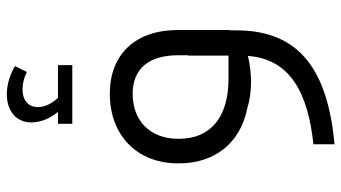

<svg xmlns="http://www.w3.org/2000/svg" viewBox="-239 -523 1001 563"><g transform="rotate(-90 261.5 -241.5)"><path d="M352 -572H256C240 -589 229 -610 229 -631C229 -659 249 -676 281 -676C298 -676 318 -671 332 -663L349 -698C325 -713 294 -722 267 -722C218 -722 184 -695 184 -650C184 -623 196 -594 215 -572H180V-530H352ZM455 -220C455 -346 383 -420 268 -420C146 -420 64 -340 64 -220V-217C64 -111 125 -37 225 -17C271 -3 324 -2 379 -15C370 108 272 161 120 177V239C334 219 454 139 454 -49V-67C455 -68 455 -69 455 -70ZM136 -217V-219C136 -301 188 -353 268 -353C340 -353 381 -307 381 -220V-190H380V-72H311C199 -72 136 -125 136 -217Z"/></g></svg>

Font: Juman Normal
Style: Regular
Weight: 300
Designer: Bandar Raffah (Arabic) Julieta Ulanovsky (Latin)
Foundry: Caramella
Version: Version 5.022;PS 005.022;hotconv 1.0.88;makeotf.lib2.5.64775